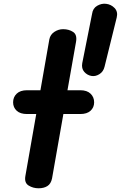

<svg xmlns="http://www.w3.org/2000/svg" viewBox="-20 -1013 650 1033"><path d="M187.5 0Q158 0 134 -14.8Q110 -29.5 116.5 -66L175 -399.5H125.5Q89 -399.5 69.8 -417.2Q50.5 -435 50.5 -462.5Q50.5 -490.5 69.8 -509Q89 -527.5 125.5 -527.5H197.5L245.5 -801.5Q250.5 -827 272.5 -841.5Q294.5 -856 319.5 -856Q350.5 -856 373.2 -841.2Q396 -826.5 389 -787.5L343 -527.5H412Q448 -527.5 467.2 -509Q486.5 -490.5 486.5 -462.5Q486.5 -435 467.2 -417.2Q448 -399.5 412 -399.5H321L260 -53Q254 -24 235 -12Q216 0 187.5 0ZM471.5 -604.5Q449 -608.5 433.2 -626.5Q417.5 -644.5 422.5 -673L475.5 -939Q479.5 -968.5 503 -982Q526.5 -995.5 550.5 -992.5Q577.5 -989.5 596.5 -969.8Q615.5 -950 608 -919L542.5 -654Q536 -627 514.5 -613.8Q493 -600.5 471.5 -604.5Z"/></svg>

Font: Edu QLD Hand
Style: Regular
Weight: 400
Designer: Tina and Corey Anderson, Eben Sorkin
Foundry: Sorkin Type Co.
Version: Version 2.000